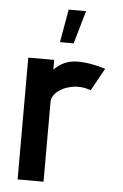

<svg xmlns="http://www.w3.org/2000/svg" viewBox="-52 -745 499 782"><g transform="rotate(5 198.0 -353.5)"><path d="M50 0V-498H156V-458Q193 -497 245.5 -499Q298 -501 366 -480L315 -388Q275 -402 238 -395Q201 -388 178 -368Q155 -348 156 -322V0ZM173 -572H229L268 -707H197Z"/></g></svg>

Font: Kulim Park SemiBold
Style: Regular
Weight: 600
Designer: Noponies / Dale Sattler
Foundry: Noponies
Version: Version 1.000; ttfautohint (v1.8.3)